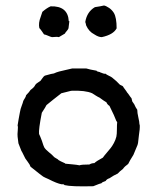

<svg xmlns="http://www.w3.org/2000/svg" viewBox="-20 -689 563 698"><path d="M293 -597Q293 -598 292 -602.5Q291 -607 290 -609Q296 -646 325 -663Q332 -664 343.5 -666Q355 -668 358 -669Q365 -668 377 -660Q387 -653 394 -642Q404 -625 404 -586Q392 -563 350 -554Q338 -554 323 -564Q303 -574 293 -597ZM230 -612Q232 -614 232 -611Q231 -607 230.5 -598.5Q230 -590 229 -586Q227 -581 222 -575.5Q217 -570 216 -567Q195 -555 194 -554Q188 -556 169 -554Q164 -555 155 -559Q146 -563 140 -564Q138 -567 132.5 -575Q127 -583 123 -587Q119 -605 128 -628L134 -646Q150 -660 164 -666Q227 -668 230 -612ZM242 -440H294Q307 -436 331 -432Q332 -429 338.5 -428Q345 -427 346 -425Q348 -425 353.5 -422.5Q359 -420 364 -421Q366 -418 383 -410Q387 -408 393.5 -402Q400 -396 403 -394Q405 -392 409 -388Q413 -384 416 -381Q417 -380 421 -378.5Q425 -377 427 -375Q429 -371 434.5 -364Q440 -357 442 -353Q445 -350 450 -342.5Q455 -335 458 -332L461 -320Q462 -318 464.5 -315Q467 -312 468 -310Q473 -298 479 -290Q479 -279 483 -262Q487 -245 487 -236Q488 -237 488 -235Q489 -221 485 -197Q484 -192 483 -179.5Q482 -167 480 -162L465 -126Q451 -104 446 -93Q433 -84 427 -75Q415 -66 408 -58Q394 -52 378 -41Q368 -38 364 -31Q351 -27 349 -23Q346 -23 319 -12Q239 -10 215 -16L211 -19H204Q187 -22 156 -38Q142 -44 137 -47Q132 -50 91 -83Q89 -90 81 -100.5Q73 -111 72 -113L61 -135Q61 -136 60 -137Q59 -138 58 -140L47 -168L44 -192Q43 -200 44.5 -214Q46 -228 44 -233Q45 -238 47.5 -254.5Q50 -271 52 -279Q53 -286 55 -293Q57 -300 60 -307.5Q63 -315 64 -320Q65 -324 69.5 -330.5Q74 -337 75 -343Q87 -355 91 -362Q105 -372 108 -380Q110 -384 118 -389Q126 -394 127 -395Q129 -397 134 -404.5Q139 -412 143 -414Q171 -422 176 -422Q184 -426 195 -429Q206 -432 220.5 -435Q235 -438 242 -440ZM239 -359 203 -350Q192 -342 173 -326.5Q154 -311 149 -307Q147 -302 132 -279Q120 -218 122 -202Q126 -194 132 -178Q139 -156 141 -153Q146 -145 158.5 -135Q171 -125 174 -121Q177 -117 184 -113.5Q191 -110 193 -107Q197 -104 215 -96Q217 -96 217 -94Q226 -93 243 -91.5Q260 -90 269 -88Q276 -91 305 -91Q313 -96 323 -96Q330 -103 354 -116Q358 -122 367.5 -133Q377 -144 382.5 -151Q388 -158 394 -169Q400 -180 403 -192Q405 -201 405 -219Q405 -237 406 -244Q406 -246 405 -246L404 -248Q404 -249 403 -249Q397 -266 378 -304Q370 -309 367 -317Q358 -322 342 -334Q337 -336 327.5 -342Q318 -348 315 -350Q290 -361 239 -359Z"/></svg>

Font: FuturaRenner
Style: Regular
Weight: 400
Designer: BSozoo
Foundry: BSozoo
Version: Version 1.001;PS 001.001;hotconv 1.0.70;makeotf.lib2.5.58329